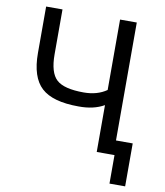

<svg xmlns="http://www.w3.org/2000/svg" viewBox="-95 -810 902 1049"><g transform="rotate(10 355.5 -285.5)"><path d="M166 -483.4Q166 -381.8 207.5 -343.8Q249 -305.7 358.4 -305.7Q433.6 -305.7 485.4 -341.8V-732.4H578.1V-78.1H670.9V160.2H584V2H571.3H541H485.4V-257.8Q427.7 -224.6 343.8 -225.6Q200.2 -225.6 137.7 -283.2Q75.2 -340.8 75.2 -474.6V-732.4H166Z"/></g></svg>

Font: Nasu
Style: Regular
Weight: 400
Designer: Ryoko NISHIZUKA (kana &amp; ideographs); Paul D. Hunt (Latin, Greek &amp; Cyrillic); Wenlong ZHANG (bopomofo); Sandoll C
Version: Version 2014.1215